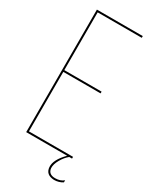

<svg xmlns="http://www.w3.org/2000/svg" viewBox="-213 -757 769 950"><g transform="rotate(30 171.0 -282.0)"><path d="M50 -360H263V-350H50V-10H302V0H286Q266 16 250.5 43Q235 70 236 92Q239 126 278 126Q307 126 326 110V122Q304 136 277 136Q229 134 226 92Q223 51 274 0H40V-700H302V-690H50Z"/></g></svg>

Font: Bebas Neue Thin
Style: Regular
Weight: 200
Designer: Ryoichi Tsunekawa
Foundry: Ryoichi Tsunekawa
Version: Version 1.003;PS 001.003;hotconv 1.0.70;makeotf.lib2.5.58329